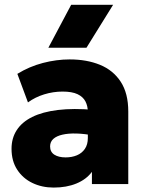

<svg xmlns="http://www.w3.org/2000/svg" viewBox="-20 -790 629 824"><path d="M210.5 15Q160 15 119 -4.8Q78 -24.5 53.8 -61.8Q29.5 -99 29.5 -151.5Q29.5 -197 51.8 -231.5Q74 -266 118.2 -288Q162.5 -310 228.8 -318Q295 -326 383 -318.5L384 -208Q343 -216 308.5 -217Q274 -218 248.5 -212.2Q223 -206.5 209 -194Q195 -181.5 195 -161.5Q195 -138 213.2 -126.2Q231.5 -114.5 261.5 -114.5Q288.5 -114.5 310 -123.5Q331.5 -132.5 344.2 -151Q357 -169.5 357 -198V-309Q357 -334.5 346.8 -354.5Q336.5 -374.5 312.8 -385.8Q289 -397 248.5 -397Q208.5 -397 169.5 -385Q130.5 -373 100 -350.5L54.5 -473Q105.5 -504.5 164 -519.8Q222.5 -535 279 -535Q352.5 -535 409.2 -511.8Q466 -488.5 498.2 -439Q530.5 -389.5 530.5 -311.5V0H374.5V-52.5Q350.5 -20 308 -2.5Q265.5 15 210.5 15ZM187.5 -585 285.5 -769.5H465.5L351 -585Z"/></svg>

Font: Geologica Roman ExtraBold
Style: Regular
Weight: 800
Designer: Sindre Bremnes, Frode Helland
Foundry: Monokrom Skriftforlag AS
Version: Version 1.010;gftools[0.9.28]